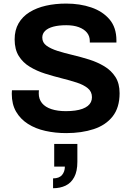

<svg xmlns="http://www.w3.org/2000/svg" viewBox="-20 -718 719 1053"><path d="M343.1 12Q283 12 229 -0.1Q174.9 -12.1 133.5 -38.4Q92.1 -64.7 68.3 -105.5Q44.6 -146.3 44.6 -203.6Q44.6 -208.7 45 -214.2Q45.3 -219.6 45.6 -222.8H193.5Q193.3 -220.4 192.9 -215.3Q192.5 -210.3 192.5 -206.5Q192.5 -174.1 210.4 -152.3Q228.4 -130.4 262.1 -119.4Q295.8 -108.4 341.1 -108.4Q369.5 -108.4 392.4 -111.7Q415.3 -114.9 432.5 -121.3Q449.7 -127.7 461.4 -137Q473 -146.3 478.7 -158.4Q484.3 -170.4 484.3 -185Q484.3 -215.3 461.5 -234.1Q438.7 -252.9 400.7 -265.2Q362.8 -277.5 317.7 -288.7Q272.7 -300 227.2 -314.3Q181.7 -328.7 143.8 -351.6Q105.8 -374.4 83 -410.8Q60.3 -447.3 60.3 -501.9Q60.3 -552.5 81.7 -589.8Q103.2 -627.1 142 -651.2Q180.8 -675.2 232 -686.8Q283.2 -698.4 342.7 -698.4Q418.6 -698.4 480.8 -677.1Q543.1 -655.8 580.7 -611.6Q618.3 -567.5 618.5 -496.6V-484.6H472.5V-493.3Q472.5 -519.9 456.9 -539Q441.2 -558.2 412.3 -569Q383.4 -579.7 343.6 -579.7Q301.9 -579.7 272.4 -571.8Q242.9 -563.8 227.4 -548.6Q211.9 -533.4 211.9 -512Q211.9 -484.6 234.7 -467.8Q257.5 -451 295.4 -438.9Q333.4 -426.9 378.9 -416.2Q424.3 -405.4 469.4 -391.3Q514.4 -377.1 552.4 -354.2Q590.4 -331.3 613.1 -295.8Q635.9 -260.3 635.9 -206.9Q635.9 -128.1 598 -79.8Q560 -31.5 493.9 -9.8Q427.7 12 343.1 12ZM271 314.3V260.3Q304.8 260.3 320.3 241.7Q335.8 223 335.8 195.6H277.3V71.4H404.3V169.3Q404.3 221.5 387 253.6Q369.8 285.7 339.8 300Q309.8 314.3 271 314.3Z"/></svg>

Font: Archivo Variable SemiBold
Style: Regular
Weight: 600
Designer: Hector Gatti
Foundry: Omnibus-Type
Version: Version 2.001